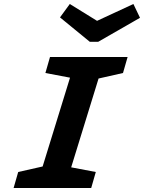

<svg xmlns="http://www.w3.org/2000/svg" viewBox="-20 -940 720 960"><path d="M362 -655H506L304 0H160ZM207 -575 230 -655H618L595 -575L418 -535ZM71 -80 248 -120 459 -80 436 0H48ZM680 -851 471 -731H442L455 -831L647 -920ZM280 -853 329 -920 473 -831 458 -731H429Z"/></svg>

Font: Intel One Mono Light
Style: Italic
Weight: 300
Italic angle: -16°
Monospace: yes
Designer: Fred Shallcrass
Foundry: Frere-Jones Type LLC
Version: Version 1.004